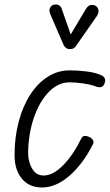

<svg xmlns="http://www.w3.org/2000/svg" viewBox="-20 -821 486 850"><path d="M166.5 9Q109 9 76.8 -30Q44.5 -69 44.5 -134Q44.5 -214 62.8 -282.5Q81 -351 114 -402Q147 -453 191.5 -481.2Q236 -509.5 288.5 -509.5Q324 -509.5 361 -505Q398 -500.5 422.5 -490.5Q433.5 -487 439.2 -480.8Q445 -474.5 445.8 -466.8Q446.5 -459 442 -450Q436.5 -436.5 425.8 -435Q415 -433.5 397.5 -440.5Q375.5 -448 344.5 -452.2Q313.5 -456.5 288.5 -456.5Q237.5 -456.5 196.5 -414.5Q155.5 -372.5 131 -302.8Q106.5 -233 104.5 -149Q103.5 -107.5 121.5 -75.8Q139.5 -44 173 -44Q215 -44 260 -90Q305 -136 341 -210Q345.5 -218.5 355.2 -219.2Q365 -220 378 -213Q388 -208 392 -199.2Q396 -190.5 392 -183.5Q347 -94 287 -42.5Q227 9 166.5 9ZM285 -603.5Q280.5 -603.5 273.2 -608.2Q266 -613 262 -621L205 -752.5Q195.5 -773 200.8 -784.8Q206 -796.5 216 -799.5Q229.5 -803.5 240 -798.2Q250.5 -793 254 -780L293 -668.5L359 -779Q370.5 -798.5 384.2 -799.2Q398 -800 406.5 -793Q416.5 -783.5 416.2 -772Q416 -760.5 408.5 -749.5L317.5 -619Q309 -606.5 300.8 -605Q292.5 -603.5 285 -603.5Z"/></svg>

Font: Edu VIC WA NT Hand Pre
Style: Regular
Weight: 400
Designer: Tina and Corey Anderson, Eben Sorkin, Mirko Velimirovic
Foundry: Google for Education
Version: Version 1.000